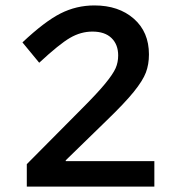

<svg xmlns="http://www.w3.org/2000/svg" viewBox="-20 -690 654 710"><path d="M79.1 0V-83L279.8 -285.2Q339.4 -344.7 368.7 -380.4Q397.9 -416 407.5 -437.7Q417 -459.5 417 -484.9Q417 -525.4 392.3 -549.3Q367.7 -573.2 321.8 -573.2Q278.8 -573.2 239 -550Q199.2 -526.9 125 -458L63 -533.2Q145 -610.4 203.6 -640.1Q262.2 -669.9 329.1 -669.9Q418.9 -669.9 474.9 -620.8Q530.8 -571.8 530.8 -488.8Q530.8 -451.7 519.5 -421.9Q508.3 -392.1 474.6 -350.3Q440.9 -308.6 374 -244.1L223.1 -97.2V-94.2H550.8V0Z"/></svg>

Font: IntelOne Mono Medium
Style: Regular
Weight: 500
Designer: Fred Shallcrass
Foundry: Frere-Jones Type LLC
Version: Version 1.200;hotconv 1.1.0;makeotfexe 2.6.0;FJTRelease1.2